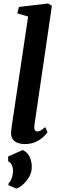

<svg xmlns="http://www.w3.org/2000/svg" viewBox="-20 -838 347 1130"><path d="M182.5 -101Q180 -84 184.5 -74.2Q189 -64.5 199.5 -64.5Q207.5 -64.5 217.5 -69.2Q227.5 -74 246.5 -90L259.5 -59.5Q254.5 -52 238 -35.2Q221.5 -18.5 193.2 -4.2Q165 10 123 10Q104.5 10 86.2 3.8Q68 -2.5 56.5 -16.8Q45 -31 45 -54.5Q45 -59.5 45.8 -66.5Q46.5 -73.5 47.2 -80.2Q48 -87 48.5 -91L145.5 -740.5L82 -759.5L91.5 -797L262.5 -817.5L285.5 -804ZM76 272 29.5 252V241.5Q40.5 234 49 210Q57.5 186 56.5 162Q56 146 49 132.2Q42 118.5 28 111V83L113.5 45Q142 58 154.2 84.5Q166.5 111 167 142Q168 173.5 152.2 201.5Q136.5 229.5 115 248.2Q93.5 267 76 272Z"/></svg>

Font: Merriweather 20pt
Style: Bold Italic
Weight: 700
Italic angle: -7.8°
Version: Version 2.101